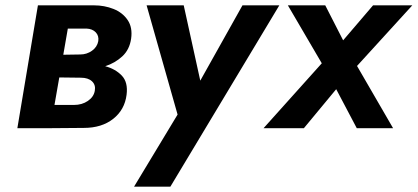

<svg xmlns="http://www.w3.org/2000/svg" viewBox="-20 -480 1564 719"><path d="M122 -460H332Q371 -460 405 -446.5Q439 -433 458 -405Q477 -377 471 -335Q465 -294 438 -269Q411 -244 374 -232Q412 -222 436 -197Q460 -172 454 -125Q447 -69 404 -35Q361 -1 294 -1L169 0H45ZM304 -373H234L217 -275L280 -276Q305 -276 324.5 -290Q344 -304 348 -326Q351 -346 338.5 -359Q326 -372 304 -373ZM283 -189 202 -190 184 -87H257Q287 -87 309 -102Q331 -117 335 -140Q339 -162 324.5 -175.5Q310 -189 283 -189Z M1026 -460 618 219H482L645 -51L529 -460H668L730 -178L888 -460Z M1377 -460H1524L1317 -233L1452 0H1316L1239 -146L1118 0H967L1185 -243L1058 -460H1198L1265 -329Z"/></svg>

Font: Von Semi
Style: Italic
Weight: 600
Version: Version 4.000; ttfautohint (v1.8.4.7-5d5b)